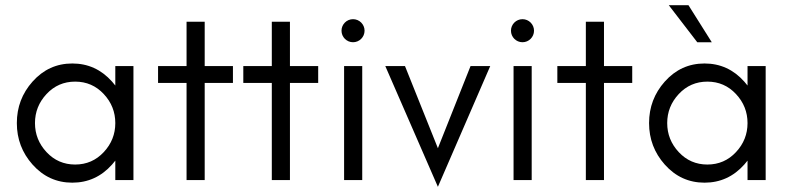

<svg xmlns="http://www.w3.org/2000/svg" viewBox="-20 -695 3050 741"><path d="M425 -220C425 -177.2 410.2 -139.8 380.5 -108C350.7 -76 313.8 -60 270 -60C226.2 -60 189.3 -76 159.5 -108C129.8 -139.8 115 -177.2 115 -220C115 -262.8 129.8 -300.2 159.5 -332C189.3 -364 226.2 -380 270 -380C313.8 -380 350.7 -364 380.5 -332C410.2 -300.2 425 -262.8 425 -220ZM495 0V-440H425V-364.9C421.1 -370 416.9 -375.1 412.5 -380C370.9 -426.7 319.8 -450 259 -450C198.2 -450 147.1 -426.7 105.5 -380C65.2 -334.7 45 -281.4 45 -220C45 -158.6 65.2 -105.3 105.5 -60C147.1 -13.3 198.2 10 259 10C319.8 10 370.9 -13.3 412.5 -60C416.9 -64.9 421.1 -70 425 -75.1V0Z M590 -375H700V0H770V-375H879V-440H770V-611H700V-440H590Z M919 -375H1029V0H1099V-375H1208V-440H1099V-611H1029V-440H919Z M1342.5 -621C1318 -621 1298 -601 1298 -576.5C1298 -552 1318 -532 1342.5 -532C1367 -532 1387 -552 1387 -576.5C1387 -601 1367 -621 1342.5 -621ZM1378 0V-440H1308V0Z M1670 26 1872 -440H1796L1670 -123L1543 -440H1467Z M1996.5 -621C1972 -621 1952 -601 1952 -576.5C1952 -552 1972 -532 1996.5 -532C2021 -532 2041 -552 2041 -576.5C2041 -601 2021 -621 1996.5 -621ZM2032 0V-440H1962V0Z M2131 -375H2241V0H2311V-375H2420V-440H2311V-611H2241V-440H2131Z M2727 -532 2637 -675H2561L2671 -532ZM2865 -220C2865 -177.2 2850.2 -139.8 2820.5 -108C2790.7 -76 2753.8 -60 2710 -60C2666.2 -60 2629.3 -76 2599.5 -108C2569.8 -139.8 2555 -177.2 2555 -220C2555 -262.8 2569.8 -300.2 2599.5 -332C2629.3 -364 2666.2 -380 2710 -380C2753.8 -380 2790.7 -364 2820.5 -332C2850.2 -300.2 2865 -262.8 2865 -220ZM2935 0V-440H2865V-364.9C2861.1 -370 2856.9 -375.1 2852.5 -380C2810.9 -426.7 2759.8 -450 2699 -450C2638.2 -450 2587.1 -426.7 2545.5 -380C2505.2 -334.7 2485 -281.4 2485 -220C2485 -158.6 2505.2 -105.3 2545.5 -60C2587.1 -13.3 2638.2 10 2699 10C2759.8 10 2810.9 -13.3 2852.5 -60C2856.9 -64.9 2861.1 -70 2865 -75.1V0Z"/></svg>

Font: GI
Style: Regular
Weight: 400
Designer: Alfredo Marco Pradil
Version: Version 1.01 2015